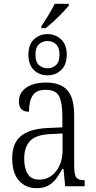

<svg xmlns="http://www.w3.org/2000/svg" viewBox="-20 -977 503 1007"><path d="M197 -840Q216 -868 235 -899Q254 -930 267 -957H341V-948Q330 -934 309 -912Q288 -890 264 -867.5Q240 -845 219 -829H197ZM229 -582Q187 -582 158 -609.5Q129 -637 129 -690Q129 -743 158 -770.5Q187 -798 229 -798Q271 -798 300.5 -770.5Q330 -743 330 -690Q330 -637 300.5 -609.5Q271 -582 229 -582ZM230 -619Q255 -619 273.5 -635.5Q292 -652 292 -690Q292 -728 273.5 -745Q255 -762 230 -762Q203 -762 184.5 -745Q166 -728 166 -690Q166 -652 184.5 -635.5Q203 -619 230 -619ZM171 10Q116 10 80 -29Q44 -68 44 -148Q44 -227 91.5 -265Q139 -303 238 -306L307 -309V-372Q307 -436 290.5 -471Q274 -506 220 -506Q170 -506 151 -475.5Q132 -445 132 -391Q79 -391 79 -445Q79 -491 118 -517.5Q157 -544 222 -544Q296 -544 332.5 -504.5Q369 -465 369 -372V-110Q369 -61 380 -46.5Q391 -32 421 -32H424V0H322L313 -91H307Q292 -63 274.5 -40Q257 -17 232.5 -3.5Q208 10 171 10ZM185 -35Q240 -35 274 -79Q308 -123 308 -188V-277L248 -274Q169 -271 138 -238Q107 -205 107 -145Q107 -94 125.5 -64.5Q144 -35 185 -35Z"/></svg>

Font: Noto Serif Condensed Light
Style: Regular
Weight: 300
Width: 3
Designer: Monotype Design Team
Foundry: Monotype Imaging Inc.
Version: Version 2.013